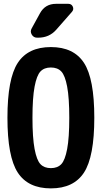

<svg xmlns="http://www.w3.org/2000/svg" viewBox="-20 -990 540 1019"><path d="M194.8 -118.7Q214.8 -97.7 250 -97.7Q285.2 -97.7 305.2 -118.7Q325.2 -139.6 336.4 -199.2Q347.7 -258.8 347.7 -364.7Q347.7 -470.7 336.4 -530.3Q325.2 -589.8 305.2 -610.8Q285.2 -631.8 250 -631.8Q214.8 -631.8 194.8 -610.8Q174.8 -589.8 163.6 -530.3Q152.3 -470.7 152.3 -364.7Q152.3 -258.8 163.6 -199.2Q174.8 -139.6 194.8 -118.7ZM74.2 -656.2Q128.9 -740.2 250 -740.2Q371.1 -740.2 425.8 -656.2Q480.5 -572.3 480.5 -365.2Q480.5 -158.2 425.8 -74.2Q371.1 9.8 250 9.8Q128.9 9.8 74.2 -74.2Q19.5 -158.2 19.5 -365.2Q19.5 -572.3 74.2 -656.2ZM277.3 -969.7H342.8Q359.4 -969.7 366.2 -955.1Q373 -940.4 362.3 -927.7L278.3 -832Q241.2 -790 182.6 -790H176.8Q158.2 -790 148.4 -806.6Q138.7 -823.2 148.4 -839.8L192.4 -919.9Q219.7 -969.7 277.3 -969.7Z"/></svg>

Font: Rounded Mgen+ 1mn bold
Style: Bold
Weight: 700
Designer: [Source Han Sans]
Ryoko NISHIZUKA  (kana & ideographs); Paul D. Hunt (Latin, Greek & Cyrillic); Wenlong ZHANG  (bopomofo
Version: Version 1.059.20150602